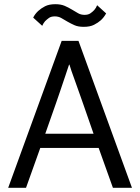

<svg xmlns="http://www.w3.org/2000/svg" viewBox="-20 -895 668 915"><path d="M244.1 -875Q269.5 -875 288.1 -867.2Q306.2 -859.4 322.3 -849.6Q330.6 -844.2 352.1 -832Q365.7 -824.2 382.8 -824.2Q399.9 -824.2 410.2 -831.1Q420.9 -838.4 429.2 -847.2Q438 -857.4 442.9 -870.1L485.8 -831.1Q475.6 -812.5 460.9 -798.8Q447.3 -786.6 428.2 -776.9Q409.2 -767.1 378.9 -767.1Q352.5 -767.1 335 -774.9Q318.4 -782.2 301.3 -792Q295.4 -795.4 285.4 -801.3Q275.4 -807.1 272 -809.1Q258.3 -816.9 241.2 -816.9Q223.6 -816.9 213.4 -809.6Q203.1 -802.2 194.8 -793.9Q186.5 -784.2 181.2 -772L138.2 -811Q146 -827.6 162.1 -842.8Q176.8 -856 194.8 -865.2Q213.9 -875 244.1 -875ZM608.9 0H518.1L450.2 -189.9H171.9L104 0H19L273.9 -700.2H354ZM309.1 -586.9Q306.2 -576.2 298.8 -556.2Q296.4 -549.3 291.5 -534.2Q286.6 -519 283.7 -511.2Q280.8 -502.9 265.6 -457.5Q252.9 -419.4 246.1 -400.9Q240.7 -385.7 195.8 -257.8H425.8Q402.3 -324.2 376 -400.9Q372.1 -411.1 365.5 -430.7Q358.9 -450.2 356 -457.5Q350.6 -471.7 336.9 -511.2Q326.2 -541.5 320.8 -556.2Q315.4 -571.3 311 -586.9Z"/></svg>

Font: Post Grotesk Regular
Style: Regular
Weight: 500
Version: 0.900; ttfautohint (v0.96) -l 8 -r 50 -G 200 -x 14 -w "gGD" 